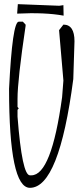

<svg xmlns="http://www.w3.org/2000/svg" viewBox="-20 -900 401 930"><path d="M70.8 -794.9H90.8L104 -780.8V-774.9Q64.9 -512.2 64.9 -421.9V-381.8L70.8 -375L64.9 -368.2V-335Q86.9 -50.8 125 -50.8H131.8Q229 -50.8 280.8 -429.2L287.1 -509.8L266.1 -753.9L287.1 -780.8Q340.8 -780.8 340.8 -700.2L335 -517.1Q266.1 9.8 125 9.8Q23.9 9.8 23.9 -470.2Q40 -794.9 70.8 -794.9ZM267.1 -872.1 287.1 -875 288.1 -824.2Q197.3 -840.8 63 -834L66.4 -879.9Z"/></svg>

Font: Loved by the King
Style: Regular
Weight: 400
Designer: Kimberly Geswein
Foundry: Kimberly Geswein
Version: Version 1.002 2006